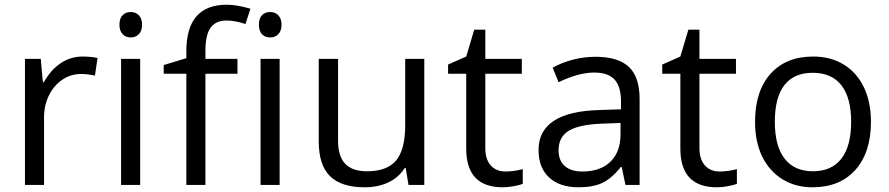

<svg xmlns="http://www.w3.org/2000/svg" viewBox="-20 -785 3773 815"><path d="M166 -436H162L153 -535H86V0H167V-287Q167 -338 188 -380.5Q209 -423 245 -447Q281 -471 324 -471Q352 -471 383 -464L394 -539Q365 -545 330 -545Q280 -545 238 -517Q196 -489 166 -436Z M535 -626Q556 -626 569.5 -640Q583 -654 583 -680Q583 -706 569.5 -720Q556 -734 535 -734Q514 -734 500.5 -720.5Q487 -707 487 -680Q487 -654 500.5 -640Q514 -626 535 -626ZM494 -535V0H575V-535Z M852 -535V-570Q852 -637 874 -667.5Q896 -698 942 -698Q976 -698 1022 -683L1043 -748Q984 -765 943 -765Q771 -765 771 -568V-538L675 -509V-472H771V0H852V-472H988V-535ZM1127 -626Q1148 -626 1161.5 -640Q1175 -654 1175 -680Q1175 -706 1161.5 -720Q1148 -734 1127 -734Q1105 -734 1092 -720.5Q1079 -707 1079 -680Q1079 -654 1092 -640Q1105 -626 1127 -626ZM1086 -535V0H1167V-535Z M1333 -185Q1333 -84 1381 -37Q1429 10 1528 10Q1585 10 1629 -11Q1673 -32 1698 -72H1702L1714 0H1781V-535H1700V-254Q1700 -150 1661.5 -104Q1623 -58 1538 -58Q1475 -58 1445 -90Q1415 -122 1415 -188V-535H1333Z M2040 -157V-472H2195V-535H2040V-659H1993L1959 -545L1882 -511V-472H1959V-154Q1959 10 2114 10Q2134 10 2160 5.5Q2186 1 2199 -5V-67Q2159 -57 2126 -57Q2086 -57 2063 -83Q2040 -109 2040 -157Z M2695 -365Q2695 -458 2649.5 -501Q2604 -544 2507 -544Q2460 -544 2413 -532Q2366 -520 2326 -498L2351 -436Q2436 -477 2502 -477Q2562 -477 2589 -447Q2616 -417 2616 -354V-321L2525 -318Q2266 -311 2266 -148Q2266 -73 2311 -31.5Q2356 10 2436 10Q2497 10 2536.5 -8.5Q2576 -27 2615 -76H2619L2635 0H2695ZM2351 -147Q2351 -203 2393.5 -229.5Q2436 -256 2533 -260L2614 -263V-215Q2614 -140 2571 -98.5Q2528 -57 2452 -57Q2404 -57 2377.5 -80Q2351 -103 2351 -147Z M2949 -157V-472H3104V-535H2949V-659H2902L2868 -545L2791 -511V-472H2868V-154Q2868 10 3023 10Q3043 10 3069 5.5Q3095 1 3108 -5V-67Q3068 -57 3035 -57Q2995 -57 2972 -83Q2949 -109 2949 -157Z M3432 -545Q3316 -545 3250.5 -471.5Q3185 -398 3185 -268Q3185 -184 3215 -121Q3246 -58 3301.5 -24Q3357 10 3429 10Q3545 10 3611 -64Q3677 -138 3677 -268Q3677 -352 3647 -414.5Q3617 -477 3561.5 -511Q3506 -545 3432 -545ZM3430 -476Q3510 -476 3551.5 -423Q3593 -370 3593 -268Q3593 -165 3551.5 -111.5Q3510 -58 3431 -58Q3352 -58 3310.5 -111.5Q3269 -165 3269 -268Q3269 -371 3309.5 -423.5Q3350 -476 3430 -476Z"/></svg>

Font: OpenSansMMV
Style: Regular
Weight: 400
Designer: Steve Matteson
Foundry: Ascender Corporation
Version: Version 4.000